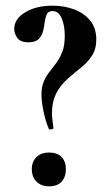

<svg xmlns="http://www.w3.org/2000/svg" viewBox="-20 -645 379 676"><path d="M165 -606Q149 -606 144 -593Q139 -580 137 -565Q136 -553 132 -536.5Q128 -520 116.5 -508Q105 -496 80 -496Q52 -496 41 -511.5Q30 -527 30 -543Q30 -578 68.5 -601.5Q107 -625 165 -625Q206 -625 241 -612Q276 -599 297.5 -572.5Q319 -546 319 -506Q319 -472 303.5 -448.5Q288 -425 266 -407.5Q244 -390 222 -371Q191 -344 177 -314.5Q163 -285 163 -248Q163 -236 164.5 -224Q166 -212 168 -195Q170 -192 162 -190Q154 -188 152 -191Q140 -219 133 -254Q126 -289 126 -312Q126 -340 134.5 -359Q143 -378 155 -393Q167 -408 179 -424.5Q191 -441 199.5 -463Q208 -485 208 -519Q208 -556 197 -581Q186 -606 165 -606ZM153 11Q125 11 108.5 -5.5Q92 -22 92 -50Q92 -76 108.5 -92Q125 -108 153 -108Q182 -108 197 -92Q212 -76 212 -50Q212 -22 197 -5.5Q182 11 153 11Z"/></svg>

Font: Cormorant Garamond Light
Style: Regular
Weight: 300
Designer: Christian Thalmann (Catharsis Fonts)
Foundry: Catharsis Fonts
Version: Version 4.001